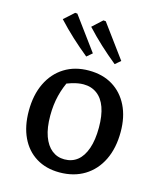

<svg xmlns="http://www.w3.org/2000/svg" viewBox="-114 -835 768 927"><g transform="rotate(15 270.0 -372.0)"><path d="M271 10Q204 10 154.5 -20.5Q105 -51 78.5 -107Q52 -163 52 -239Q52 -319 80.5 -378Q109 -437 161 -469.5Q213 -502 283 -502Q352 -502 402 -471.5Q452 -441 479.5 -385.5Q507 -330 507 -255Q507 -174 478 -114.5Q449 -55 396 -22.5Q343 10 271 10ZM278 -57Q316 -57 343 -78.5Q370 -100 385 -143Q400 -186 400 -248Q400 -308 385.5 -348.5Q371 -389 342.5 -410Q314 -431 275 -431Q249 -431 217.5 -421.5Q186 -412 144 -393L204 -435Q181 -391 169.5 -344.5Q158 -298 158 -244Q158 -183 173 -141.5Q188 -100 215 -78.5Q242 -57 278 -57ZM252 -564Q210 -598 171 -634Q132 -670 96 -709L146 -754L157 -753L279 -587ZM394 -564Q352 -598 313 -634Q274 -670 238 -709L287 -754L299 -753L421 -587Z"/></g></svg>

Font: Piazzolla Thin SemiBold
Style: Regular
Weight: 600
Version: Version 2.005